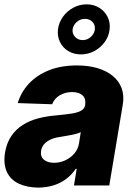

<svg xmlns="http://www.w3.org/2000/svg" viewBox="-28 -854 610 884"><path d="M148.4 9.8Q96.7 9.3 58.8 -8.3Q21 -25.9 3.9 -61.8Q-13.2 -97.7 -4.9 -151.4Q2.9 -196.8 24.2 -227.8Q45.4 -258.8 76.7 -278.6Q107.9 -298.3 146.2 -308.6Q184.6 -318.8 226.6 -322.3Q273.4 -326.7 302.5 -331.3Q331.5 -335.9 346.4 -345Q361.3 -354 364.3 -370.6V-373Q368.2 -399.9 352.3 -414.8Q336.4 -429.7 304.2 -430.2Q270.5 -429.7 246.3 -414.8Q222.2 -399.9 211.9 -374L53.7 -379.4Q68.4 -429.2 104.7 -468.5Q141.1 -507.8 197 -530.3Q252.9 -552.7 326.7 -552.7Q378.4 -552.7 420.2 -540.5Q461.9 -528.3 490.7 -504.9Q519.5 -481.4 532 -447.8Q544.4 -414.1 537.1 -371.1L475.1 0H312.5L325.2 -76.7H320.8Q301.3 -48.3 275.6 -29.3Q250 -10.3 218.3 -0.5Q186.5 9.3 148.4 9.8ZM221.2 -104.5Q248.5 -104.5 272.9 -116Q297.4 -127.4 314.5 -147.5Q331.5 -167.5 335.9 -194.3L343.8 -245.6Q336.4 -241.7 325.2 -238.5Q314 -235.4 300.8 -232.7Q287.6 -230 274.4 -228Q261.2 -226.1 249 -223.6Q223.6 -220.2 205.1 -211.7Q186.5 -203.1 175.3 -190.4Q164.1 -177.7 161.1 -159.7Q157.2 -133.3 174.1 -118.9Q190.9 -104.5 221.2 -104.5ZM344.7 -603.5Q312 -603.5 286.6 -618.7Q261.2 -633.8 248.3 -660.2Q235.4 -686.5 238.8 -718.3Q242.7 -750 261.5 -776.4Q280.3 -802.7 309.1 -818.4Q337.9 -834 370.6 -834Q403.3 -834 428.7 -818.4Q454.1 -802.7 467.3 -776.4Q480.5 -750 476.6 -718.3Q473.1 -686.5 453.9 -660.2Q434.6 -633.8 406 -618.7Q377.4 -603.5 344.7 -603.5ZM353 -669.4Q374 -669.4 390.1 -684.1Q406.2 -698.7 408.7 -718.3Q411.1 -738.3 398.2 -752.7Q385.3 -767.1 363.3 -767.1Q341.3 -767.1 325.2 -752.7Q309.1 -738.3 306.2 -718.3Q304.2 -698.7 317.6 -684.1Q331.1 -669.4 353 -669.4Z"/></svg>

Font: Inter Tight ExtraBold
Style: Italic
Weight: 800
Italic angle: -9.39999°
Designer: Rasmus Andersson
Foundry: rsms
Version: Version 3.004